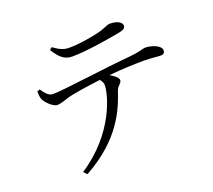

<svg xmlns="http://www.w3.org/2000/svg" viewBox="-131 -912 1262 1138"><g transform="rotate(-20 500.0 -342.5)"><path d="M697 -670C729 -676 740 -685 740 -700C740 -724 707 -739 664 -739C643 -739 630 -723 571 -710C521 -699 452 -687 391 -687C358 -687 332 -698 294 -726L279 -713C312 -661 340 -632 391 -632C480 -632 620 -656 697 -670ZM236 54C476 -78 540 -245 575 -350C586 -380 609 -384 609 -404C609 -420 586 -438 559 -453C650 -462 735 -464 780 -464C829 -464 867 -458 883 -458C905 -458 911 -467 911 -483C911 -512 854 -534 813 -534C798 -534 782 -523 712 -516C528 -500 274 -462 206 -462C180 -462 160 -488 141 -515L124 -508C125 -487 126 -471 131 -459C142 -431 187 -391 210 -392C233 -393 259 -404 290 -413C320 -421 412 -436 496 -446C508 -432 513 -420 513 -406C513 -352 457 -124 216 33Z"/></g></svg>

Font: Noto Serif CJK TC
Style: Regular
Weight: 400
Designer: Ryoko NISHIZUKA 西塚涼子 (kana & ideographs); Frank Grießhammer (Latin, Greek & Cyrillic); Wenlong ZHANG 张文龙 (bopomofo); San
Foundry: Adobe
Version: Version 2.001;hotconv 1.1.0;makeotfexe 2.6.0